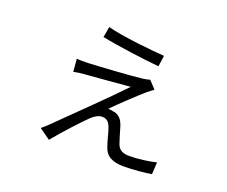

<svg xmlns="http://www.w3.org/2000/svg" viewBox="-112 -810 1224 1034"><g transform="rotate(20 500.0 -293.0)"><path d="M351 -634 340 -573C425 -555 600 -532 672 -526L681 -589C616 -593 433 -611 351 -634ZM695 -400 655 -443C647 -440 633 -437 620 -435C561 -427 361 -415 313 -413C289 -412 263 -412 245 -414L251 -341C268 -345 291 -348 318 -350C367 -354 521 -366 570 -371C487 -283 304 -106 224 -27C210 -13 201 -6 190 3L253 48C298 -8 391 -109 421 -137C440 -155 461 -167 481 -167C512 -167 524 -148 534 -118C541 -99 552 -50 561 -26C576 24 613 45 681 45C732 45 806 38 838 32L842 -37C805 -27 736 -18 689 -18C652 -18 629 -30 618 -60C611 -81 598 -123 591 -148C581 -183 562 -212 523 -215C514 -218 503 -218 496 -218C532 -256 636 -353 660 -373C668 -380 683 -391 695 -400Z"/></g></svg>

Font: Noto Sans KR DemiLight
Style: Regular
Weight: 350
Designer: Ryoko NISHIZUKA 西塚涼子 (kana, bopomofo & ideographs); Paul D. Hunt (Latin, Greek & Cyrillic); Sandoll Communications 산돌커뮤니
Foundry: Adobe
Version: Version 2.004;hotconv 1.0.118;makeotfexe 2.5.65603